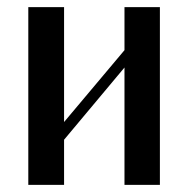

<svg xmlns="http://www.w3.org/2000/svg" viewBox="-20 -520 529 540"><path d="M330.1 -500V-378.9L160.2 -176.8V-500H59.6V0H160.2V-127L330.1 -330.1V0H429.7V-500Z"/></svg>

Font: TriodPostnaja
Style: Medium
Weight: 500
Version: 20110805; ttfautohint (v0.96) -l 8 -r 50 -G 200 -x 14 -w "G"